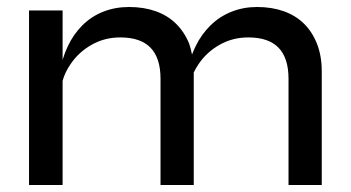

<svg xmlns="http://www.w3.org/2000/svg" viewBox="-20 -529 1003 549"><path d="M63 -499H159V-358Q165 -378 174 -397Q190 -431 215.5 -456.5Q241 -482 275 -495.5Q309 -509 349 -509Q391 -509 425 -497Q459 -485 483 -461.5Q507 -438 521 -404Q526 -389 529 -373Q534 -386 540 -398Q556 -431 582 -456.5Q608 -482 642 -495.5Q676 -509 715 -509Q757 -509 791 -497Q825 -485 849 -461.5Q873 -438 886.5 -403.5Q900 -369 900 -325V0H805V-304Q805 -363 776.5 -392.5Q748 -422 690 -422Q645 -422 608 -401Q571 -380 548 -346Q540 -334 534 -322V0H439V-304Q439 -363 410.5 -392.5Q382 -422 324 -422Q279 -422 242 -401Q205 -380 182 -346Q166 -323 159 -298V0H63Z"/></svg>

Font: Syne Med Modified
Style: Regular
Weight: 500
Designer: Lucas Descroix
Foundry: Bonjour Monde
Version: Version 2.200